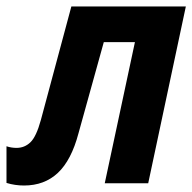

<svg xmlns="http://www.w3.org/2000/svg" viewBox="-56 -565 593 592"><path d="M18 7Q-10 7 -36 -1V-114Q-21 -109 -5 -109Q20 -109 38 -126.5Q56 -144 70 -195L164 -545H517L401 0H267L360 -435H264L186 -154Q164 -71 122.5 -32Q81 7 18 7Z"/></svg>

Font: Noto Sans Condensed
Style: Bold Italic
Weight: 700
Width: 3
Italic angle: -12°
Designer: Monotype Design Team
Foundry: Monotype Imaging Inc.
Version: Version 2.013; ttfautohint (v1.8.4.7-5d5b)